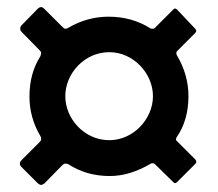

<svg xmlns="http://www.w3.org/2000/svg" viewBox="-20 -644 615 541"><path d="M289 -148C328 -148 366 -160 405 -183C407 -184 409 -184 410 -184C413 -184 414 -184 416 -182L468 -131C470 -129 471 -128 473 -128C475 -128 477 -129 479 -131L531 -183C533 -185 533 -187 533 -188C533 -191 532 -193 530 -195L477 -248C476 -249 476 -250 476 -251C476 -252 476 -254 477 -256C500 -289 511 -328 511 -373C511 -414 500 -452 478 -489C477 -491 477 -493 477 -494C477 -497 477 -498 479 -500L530 -551C532 -553 533 -555 533 -557C533 -559 532 -561 530 -563L479 -617C477 -619 475 -620 473 -620C471 -620 470 -619 468 -617L416 -565C414 -563 413 -563 410 -563C408 -563 406 -563 404 -564C369 -586 330 -597 286 -597C247 -597 209 -587 173 -566C170 -564 167 -563 165 -563C162 -563 160 -564 157 -567L105 -619C102 -622 99 -624 96 -624C92 -624 89 -622 86 -619L41 -573C38 -570 37 -567 37 -563C37 -560 38 -557 41 -554L92 -502C95 -499 96 -497 96 -494L94 -486C73 -453 63 -415 63 -372C63 -333 73 -296 93 -262C95 -259 96 -256 96 -253C96 -250 95 -247 92 -244L40 -192C37 -189 36 -186 36 -183C36 -180 37 -177 40 -174L85 -129C89 -125 93 -123 96 -123C98 -123 101 -124 105 -127L156 -179C159 -182 162 -183 165 -183C168 -183 171 -182 173 -181C207 -159 246 -148 289 -148ZM288 -249C218 -249 164 -309 164 -373C164 -437 218 -497 288 -497C356 -497 411 -437 411 -373C411 -309 356 -249 288 -249Z"/></svg>

Font: Libre Franklin
Style: Bold
Weight: 700
Designer: Pablo Impallari, Rodrigo Fuenzalida
Foundry: Impallari Type
Version: Version 1.002; ttfautohint (v1.5)